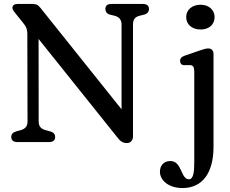

<svg xmlns="http://www.w3.org/2000/svg" viewBox="-20 -720 1168 973"><path d="M544.5 -700C524.5 -700 514 -691.5 514 -674.5C514 -662 521 -649.5 538.5 -645.5L559.5 -640.5C584.5 -634.5 596 -619.5 596 -595V-166L185.5 -679.5C178 -688.5 171.5 -694.5 165 -697C158.5 -699.5 151 -700 141 -700H69C60.5 -700 55 -698.5 50 -695C45.5 -692 43 -687 43 -680C43 -669.5 52.5 -660.5 59.5 -651L96 -605.5C111 -587.5 118.5 -574 118.5 -546L119.5 -105C119.5 -78.5 107 -66.5 83.5 -60L63 -54.5C45 -49.5 37 -40 37 -25.5C37 -9.5 47.5 0 68.5 0H228C249 0 259.5 -9.5 259.5 -25.5C259.5 -40 251.5 -49.5 233.5 -54.5L213 -60C188.5 -66.5 176 -78 176 -105L175.5 -522.5L572.5 -26.5C587.5 -6 601.5 5 623 5C643 5 654 -10.5 654 -29V-595C654 -619.5 662 -634 688.5 -640.5L709.5 -645.5C727 -649.5 735 -662 735 -674.5C735 -691.5 723.5 -700 703.5 -700ZM997 -570.5C1039 -570.5 1067.5 -595.5 1067.5 -633.5C1067.5 -669 1039 -696 997 -696C952 -696 923.5 -669 923.5 -633.5C923.5 -597 952 -570.5 997 -570.5ZM1035 -474.5C1023 -474.5 1007.5 -469.5 989 -463L916.5 -438C900 -432.5 892.5 -423.5 892.5 -411.5C892.5 -399.5 899.5 -390 911.5 -390H943.5C958 -390 964.5 -379 964.5 -358.5V102.5C964.5 151.5 960 188.5 937.5 188.5C895 188.5 903 96 843.5 96C810.5 96 790.5 118 790.5 150.5C790.5 193 833.5 233 905 233C1006 233 1062 155.5 1062 25V-446.5C1062 -464.5 1051.5 -474.5 1035 -474.5Z"/></svg>

Font: dr Title
Style: Regular
Weight: 400
Version: Version 1.000;hotconv 1.0.109;makeotfexe 2.5.65596